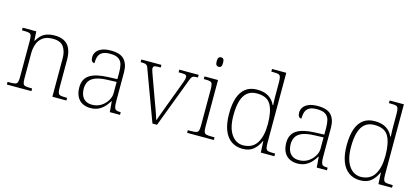

<svg xmlns="http://www.w3.org/2000/svg" viewBox="-62 -1247 3798 1744"><g transform="rotate(15 1837.5 -375.0)"><path d="M36 0V-25H56Q90 -25 106.5 -29Q123 -33 128.5 -48.5Q134 -64 134 -98V-439Q134 -473 128.5 -488Q123 -503 107.5 -507Q92 -511 64 -511H41V-536H169L174 -450H178Q209 -504 248 -523.5Q287 -543 341 -543Q425 -543 465.5 -497Q506 -451 506 -356V-98Q506 -64 511.5 -48.5Q517 -33 533.5 -29Q550 -25 583 -25H596V0H464V-361Q464 -427 435 -468.5Q406 -510 333 -510Q272 -510 237.5 -483.5Q203 -457 189.5 -416.5Q176 -376 176 -331V-97Q176 -63 181.5 -48Q187 -33 203.5 -29Q220 -25 253 -25H267V0Z M822 10Q782 10 749 -6.5Q716 -23 697 -58.5Q678 -94 678 -147Q678 -226 734.5 -263Q791 -300 910 -304L993 -307V-371Q993 -413 985 -444.5Q977 -476 950.5 -494.5Q924 -513 871 -513Q824 -513 798.5 -498.5Q773 -484 763.5 -457Q754 -430 754 -393Q738 -393 729 -405Q720 -417 720 -443Q720 -467 734.5 -490Q749 -513 782.5 -528Q816 -543 871 -543Q960 -543 997.5 -501Q1035 -459 1035 -383V-111Q1035 -76 1039.5 -57Q1044 -38 1056 -31.5Q1068 -25 1094 -25H1100V0H1004L996 -100H993Q980 -78 958 -52Q936 -26 902.5 -8Q869 10 822 10ZM830 -23Q877 -23 913.5 -46Q950 -69 971.5 -104.5Q993 -140 993 -174V-281L912 -278Q839 -276 797 -259.5Q755 -243 737.5 -214Q720 -185 720 -145Q720 -112 731 -84Q742 -56 766.5 -39.5Q791 -23 830 -23Z M1234 -462Q1227 -486 1219 -496Q1211 -506 1197.5 -508.5Q1184 -511 1157 -511V-536H1346V-511H1324Q1293 -511 1284 -505Q1275 -499 1275 -485Q1275 -473 1283.5 -450.5Q1292 -428 1299 -407L1373 -203Q1384 -176 1395 -143.5Q1406 -111 1416 -83.5Q1426 -56 1431 -37Q1438 -56 1453.5 -99.5Q1469 -143 1493 -206L1556 -374Q1572 -417 1581.5 -443Q1591 -469 1591 -484Q1591 -499 1581.5 -505Q1572 -511 1540 -511H1514V-536H1696V-511H1692Q1668 -511 1656 -508Q1644 -505 1637 -493.5Q1630 -482 1621 -457L1448 0H1405Z M1731 0V-25H1758Q1792 -25 1808.5 -29Q1825 -33 1830.5 -48Q1836 -63 1836 -97V-435Q1836 -471 1830.5 -487Q1825 -503 1809.5 -507Q1794 -511 1766 -511H1751V-536H1878V-98Q1878 -64 1883.5 -48.5Q1889 -33 1906 -29Q1923 -25 1956 -25H1982V0ZM1852 -653Q1839 -653 1830.5 -662.5Q1822 -672 1822 -698Q1822 -724 1830.5 -733.5Q1839 -743 1852 -743Q1866 -743 1874 -733.5Q1882 -724 1882 -698Q1882 -672 1874 -662.5Q1866 -653 1852 -653Z M2253 10Q2191 10 2146 -21.5Q2101 -53 2077.5 -115Q2054 -177 2054 -267Q2054 -357 2075 -418.5Q2096 -480 2138.5 -512Q2181 -544 2247 -544Q2312 -544 2354 -517.5Q2396 -491 2416 -445H2421Q2419 -472 2418.5 -499.5Q2418 -527 2418 -548V-659Q2418 -695 2412.5 -711Q2407 -727 2391.5 -731Q2376 -735 2348 -735H2326V-760H2460V-97Q2460 -64 2465.5 -48.5Q2471 -33 2487.5 -29Q2504 -25 2538 -25H2552V0H2424L2419 -107H2416Q2394 -56 2356 -23Q2318 10 2253 10ZM2252 -22Q2338 -24 2378.5 -88Q2419 -152 2419 -265Q2419 -386 2383.5 -448Q2348 -510 2252 -510Q2197 -510 2162.5 -481.5Q2128 -453 2112 -398Q2096 -343 2096 -264Q2096 -147 2139 -84.5Q2182 -22 2252 -22Z M2768 10Q2728 10 2695 -6.5Q2662 -23 2643 -58.5Q2624 -94 2624 -147Q2624 -226 2680.5 -263Q2737 -300 2856 -304L2939 -307V-371Q2939 -413 2931 -444.5Q2923 -476 2896.5 -494.5Q2870 -513 2817 -513Q2770 -513 2744.5 -498.5Q2719 -484 2709.5 -457Q2700 -430 2700 -393Q2684 -393 2675 -405Q2666 -417 2666 -443Q2666 -467 2680.5 -490Q2695 -513 2728.5 -528Q2762 -543 2817 -543Q2906 -543 2943.5 -501Q2981 -459 2981 -383V-111Q2981 -76 2985.5 -57Q2990 -38 3002 -31.5Q3014 -25 3040 -25H3046V0H2950L2942 -100H2939Q2926 -78 2904 -52Q2882 -26 2848.5 -8Q2815 10 2768 10ZM2776 -23Q2823 -23 2859.5 -46Q2896 -69 2917.5 -104.5Q2939 -140 2939 -174V-281L2858 -278Q2785 -276 2743 -259.5Q2701 -243 2683.5 -214Q2666 -185 2666 -145Q2666 -112 2677 -84Q2688 -56 2712.5 -39.5Q2737 -23 2776 -23Z M3359 10Q3297 10 3252 -21.5Q3207 -53 3183.5 -115Q3160 -177 3160 -267Q3160 -357 3181 -418.5Q3202 -480 3244.5 -512Q3287 -544 3353 -544Q3418 -544 3460 -517.5Q3502 -491 3522 -445H3527Q3525 -472 3524.5 -499.5Q3524 -527 3524 -548V-659Q3524 -695 3518.5 -711Q3513 -727 3497.5 -731Q3482 -735 3454 -735H3432V-760H3566V-97Q3566 -64 3571.5 -48.5Q3577 -33 3593.5 -29Q3610 -25 3644 -25H3658V0H3530L3525 -107H3522Q3500 -56 3462 -23Q3424 10 3359 10ZM3358 -22Q3444 -24 3484.5 -88Q3525 -152 3525 -265Q3525 -386 3489.5 -448Q3454 -510 3358 -510Q3303 -510 3268.5 -481.5Q3234 -453 3218 -398Q3202 -343 3202 -264Q3202 -147 3245 -84.5Q3288 -22 3358 -22Z"/></g></svg>

Font: Noto Serif Khmer ExtraLight
Style: Regular
Weight: 250
Version: Version 2.003